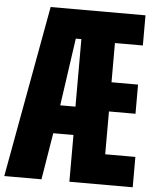

<svg xmlns="http://www.w3.org/2000/svg" viewBox="-79 -908 778 957"><g transform="rotate(5 310.0 -429.5)"><path d="M164.6 0H-21.5L135.3 -859.4H609.9V-708.5H470.2V-512.2H603V-366.2H470.2V-151.9H621.1V0H304.2V-233.9H203.1ZM273.9 -713.4 225.6 -375.5H301.8V-713.4Z"/></g></svg>

Font: Anton
Style: Regular
Weight: 400
Designer: Vernon Adams, Tural Alisoy
Foundry: Vernon Adams
Version: Version 2.300